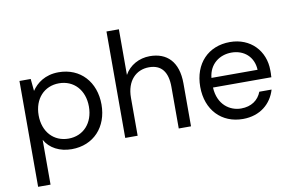

<svg xmlns="http://www.w3.org/2000/svg" viewBox="-91 -890 1952 1279"><g transform="rotate(-10 884.5 -250.0)"><path d="M153 220V-83C186 -23 253 12 334 12C482 12 580 -95 580 -247C580 -399 483 -508 335 -508C243 -508 185 -462 153 -414L145 -496H69V220ZM325 -61C225 -61 155 -136 155 -248C155 -360 225 -435 325 -435C425 -435 495 -360 495 -248C495 -136 425 -61 325 -61Z M781 0V-257C781 -372 847 -436 934 -436C1017 -436 1059 -384 1059 -281V0H1142V-290C1142 -438 1067 -508 952 -508C880 -508 814 -472 781 -411V-720H697V0Z M1492 12C1609 12 1686 -56 1713 -148H1630C1609 -93 1561 -59 1492 -59C1417 -59 1337 -111 1331 -229H1726C1726 -238 1726 -247 1727 -254C1727 -261 1727 -269 1727 -276C1727 -408 1633 -508 1494 -508C1347 -508 1248 -405 1248 -248C1248 -91 1348 12 1492 12ZM1492 -437C1576 -437 1640 -383 1644 -294H1332C1341 -387 1412 -437 1492 -437Z"/></g></svg>

Font: Rootstock Sans Body
Style: Regular
Weight: 400
Designer: Colophon Foundry, Jonny Pinhorn
Foundry: Colophon Foundry
Version: Version 1.200;FEAKit 1.0